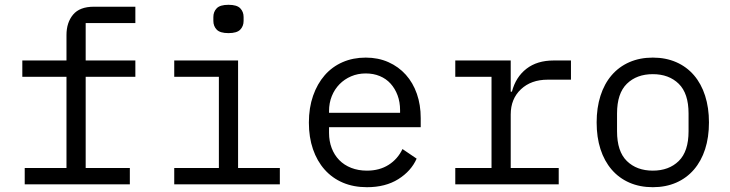

<svg xmlns="http://www.w3.org/2000/svg" viewBox="-20 -768 3040 800"><path d="M83 -68H257V-448H73V-516H257V-622Q257 -674 284.5 -707Q312 -740 371 -740H544V-672H337V-516H544V-448H337V-68H521V0H83Z M932 -630Q897 -630 883 -644.5Q869 -659 869 -681V-697Q869 -719 883 -733.5Q897 -748 932 -748Q967 -748 981 -733.5Q995 -719 995 -697V-681Q995 -659 981 -644.5Q967 -630 932 -630ZM706 -68H892V-448H706V-516H972V-68H1146V0H706Z M1509 12Q1453 12 1408.5 -7Q1364 -26 1332.5 -61.5Q1301 -97 1284 -146.5Q1267 -196 1267 -257Q1267 -319 1284.5 -369Q1302 -419 1333 -454.5Q1364 -490 1407.5 -509Q1451 -528 1504 -528Q1556 -528 1598.5 -509Q1641 -490 1671 -456.5Q1701 -423 1717 -377Q1733 -331 1733 -276V-238H1351V-214Q1351 -180 1362 -151Q1373 -122 1393.5 -101Q1414 -80 1443.5 -68.5Q1473 -57 1509 -57Q1561 -57 1599 -81Q1637 -105 1657 -147L1716 -107Q1693 -55 1639.5 -21.5Q1586 12 1509 12ZM1504 -462Q1471 -462 1443 -450Q1415 -438 1394.5 -417Q1374 -396 1362.5 -367.5Q1351 -339 1351 -305V-298H1647V-309Q1647 -343 1636.5 -371Q1626 -399 1607.5 -419.5Q1589 -440 1562.5 -451Q1536 -462 1504 -462Z M1877 -68H2028V-448H1877V-516H2108V-386H2113Q2129 -447 2173.5 -481.5Q2218 -516 2287 -516H2359V-436H2262Q2193 -436 2150.5 -396Q2108 -356 2108 -291V-68H2308V0H1877Z M2700 12Q2646 12 2602.5 -7Q2559 -26 2528.5 -61.5Q2498 -97 2482 -146.5Q2466 -196 2466 -258Q2466 -319 2482 -369Q2498 -419 2528.5 -454.5Q2559 -490 2602.5 -509Q2646 -528 2700 -528Q2754 -528 2797.5 -509Q2841 -490 2871.5 -454.5Q2902 -419 2918 -369Q2934 -319 2934 -258Q2934 -196 2918 -146.5Q2902 -97 2871.5 -61.5Q2841 -26 2797.5 -7Q2754 12 2700 12ZM2700 -57Q2767 -57 2808 -97Q2849 -137 2849 -221V-295Q2849 -379 2808 -419Q2767 -459 2700 -459Q2633 -459 2592 -419Q2551 -379 2551 -295V-221Q2551 -137 2592 -97Q2633 -57 2700 -57Z"/></svg>

Font: IBM Plox Mono
Style: Regular
Weight: 400
Monospace: yes
Designer: Mike Abbink, Paul van der Laan, Pieter van Rosmalen
Foundry: Bold Monday
Version: Version 2.1